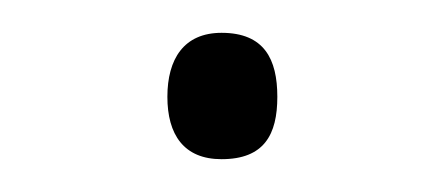

<svg xmlns="http://www.w3.org/2000/svg" viewBox="-20 -88 270 117"><path d="M82 -29C82 -6 92 9 115 9C141 9 149 -6 149 -29C149 -52 141 -68 115 -68C92 -68 82 -52 82 -29Z"/></svg>

Font: Noto Sans Lao ExtraLight
Style: Regular
Weight: 200
Designer: Monotype Design Team
Foundry: Monotype Imaging Inc.
Version: Version 2.003